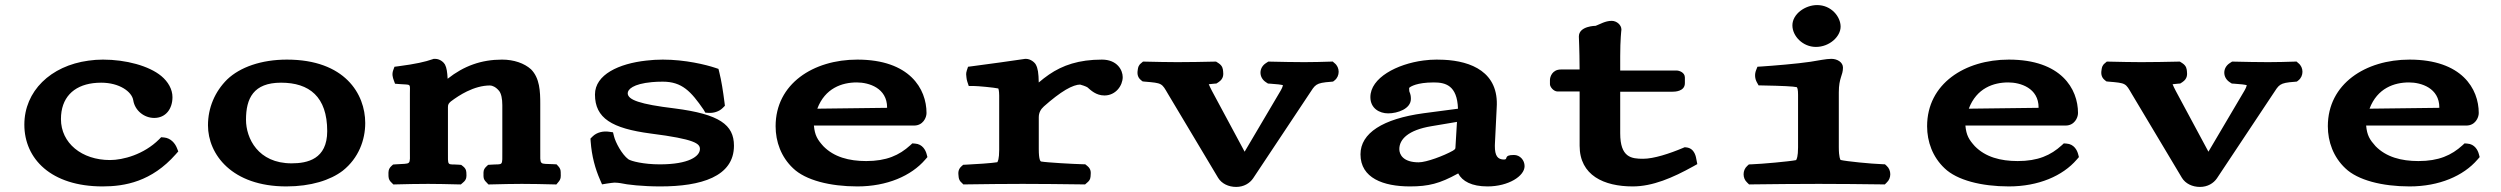

<svg xmlns="http://www.w3.org/2000/svg" viewBox="-20 -725 9860 757"><path d="M682.9 -128 677.2 -142.3C670.4 -159.4 653.4 -180.5 627.3 -182.9L615.4 -184L607 -175.4C546.8 -115.5 464.5 -94 413.7 -94C302.2 -94 220.3 -161 220.3 -255.5C220.3 -338.8 268.8 -387.1 347.1 -397.1C357.1 -398.3 367.7 -399 378.9 -399C451 -399 500 -363.4 505.4 -329.6C511.9 -288.7 548.7 -260 588 -260C633.6 -260 660 -295.8 660 -342C660 -373 642.9 -402.8 616 -425.2C567.6 -465.4 476.7 -490 385.9 -490C366.5 -490 347.4 -488.6 328.8 -485.9C179.2 -465.7 76 -365.5 76 -233.5C76 -99 181.1 10 384.7 10C472.3 10 577.9 -9 672.7 -116.5Z M1108.8 10C1206 10 1282.5 -14.6 1331.5 -52C1394 -101.7 1420 -173.1 1420 -240C1420 -354.5 1339.7 -490 1111.2 -490C1010.6 -490 926.6 -460.4 875.7 -411.8C827.1 -363.7 800 -300 800 -230.9C800 -116.2 894.6 10 1108.8 10ZM1270.1 -208C1270.1 -97 1191.5 -81 1129.6 -81C997.2 -81 949.9 -180.1 949.9 -253C949.9 -336.8 978.9 -399 1088.1 -399C1199.4 -399 1270.1 -343.8 1270.1 -208Z M1734.5 -470.4C1731 -477.2 1716.6 -493 1695.3 -493H1690L1685 -491.3C1656.6 -481.4 1619 -472.7 1550.8 -463.8L1535.3 -461.8L1530.4 -448.4C1524.5 -432.6 1528.7 -418.9 1532.4 -408.9L1537.5 -394.9L1553.8 -393.6C1602.9 -389.5 1596.1 -398.4 1596.1 -354.7V-136.6C1596.1 -69.4 1603.5 -82.1 1538.9 -77L1529.8 -76.3L1523.4 -70.5C1510.2 -58.6 1511.5 -45.9 1511.6 -37.2C1511.7 -28.8 1510.7 -16.8 1523.4 -5.3L1531 2.3L1541.7 2C1582.7 1 1621.5 0 1668.3 0C1711.7 0 1737.2 1 1784.9 2L1797 2.2L1805.6 -5.3C1821 -17.4 1819.2 -30.5 1818.9 -39.4C1818.6 -47.3 1819.4 -58.5 1805.6 -69.3L1798.4 -74.9L1788.4 -75.7C1742 -79.3 1746.1 -65 1746.1 -134.2V-303.1C1746.1 -314.3 1750 -318.2 1757.5 -325C1775.5 -338.6 1797.5 -353.2 1821 -364.6C1850.2 -378.8 1881.4 -388 1912 -388C1920.6 -388 1935.1 -382.3 1947.9 -366.5C1956.2 -356.2 1960.5 -335.7 1960.5 -310.2V-134.3C1960.5 -65.8 1964.8 -79.5 1916.1 -75.8L1904.5 -75L1897.1 -68C1884.7 -56.3 1886.3 -45.8 1886.3 -37.5C1886.3 -29.2 1884.7 -18.7 1897.1 -7L1905.8 2.3L1919.4 2C1967.1 1 1992.6 0 2037.2 0C2081.7 0 2118.4 1 2161.5 2L2173.6 2.3L2181.3 -7C2192.7 -19.4 2191 -30.8 2190.8 -39.7C2190.7 -47.8 2191.9 -58 2181.3 -69.5L2174.4 -77L2163.6 -77.6C2104.6 -81 2110.1 -69.4 2110.1 -137.5V-315.1C2110.1 -364.8 2108.2 -416.8 2073.7 -451.7C2047.1 -475.7 2006 -490 1959.4 -490C1877.7 -490 1808.7 -465 1744.9 -414.5C1743.5 -440.4 1741.1 -457.6 1734.5 -470.4Z M2308 -178.6 2308.8 -167.2C2313 -109.3 2326.8 -59.3 2345.9 -16L2353.7 1.9L2372.9 -1.3C2383.7 -3.1 2400.7 -5 2402.8 -5C2409.1 -5 2422.9 -3.8 2426.2 -2.9C2452.8 3.3 2514.1 10 2583.7 10C2743.3 10 2873.8 -28.2 2873.8 -150.6C2873.8 -233.1 2816.6 -274.8 2640.3 -297.5C2502 -314.1 2454.9 -331.5 2454.9 -357.5C2454.9 -372.1 2475.3 -394.3 2550.2 -401.2C2563.2 -402.4 2577.5 -403 2593.1 -403C2669 -403 2704.5 -364.6 2754.2 -292.4L2760.9 -280.9L2774.2 -280C2784.6 -279.4 2794.3 -280.8 2802.9 -283.6C2813.4 -286.9 2822.4 -292.3 2829.4 -299.3L2838.1 -308L2836.6 -320.2C2830.5 -367.6 2824.4 -406.4 2816 -440.1L2812.7 -453.4L2799.7 -457.7C2763.8 -469.7 2682.2 -490 2593.1 -490C2571.1 -490 2549.2 -488.7 2527.8 -486.1C2421.4 -474.4 2325.8 -431.5 2325.8 -352.3C2325.8 -259.1 2392.1 -218.8 2545.7 -198.5C2720.7 -176.3 2739.6 -158.7 2739.6 -137.6C2739.6 -109 2696.5 -77 2581.3 -77C2517.4 -77 2468.5 -89.5 2457.4 -97.1C2431.4 -116.5 2406.8 -163.9 2401 -187.1L2396.9 -203.4L2380.3 -205.7C2359.2 -208.8 2333.3 -203.9 2316.1 -186.7Z M3357.9 -400C3405.7 -400 3477.6 -378.1 3477.6 -301C3477.6 -300.9 3477.6 -300.7 3477.4 -299.9L3202.4 -296.5C3233 -377.6 3299.9 -400 3357.9 -400ZM3577 -159.7 3569.1 -152.4C3525.4 -112.5 3474.8 -90 3395.1 -90C3327.2 -90 3268 -105.9 3226.2 -148.6C3203.4 -174 3192.5 -190.9 3189 -230H3584C3618.8 -230 3633 -260.7 3633 -279.3C3633 -374.5 3566.9 -490 3360.2 -490C3186.8 -490 3038 -394.9 3038 -227.3C3038 -166.1 3059.8 -105.9 3106.9 -61.6C3155.8 -14.4 3252.7 10 3360.2 10C3477.3 10 3572.7 -31.6 3627.9 -95.7L3636.6 -105.7L3633.1 -118.6C3629.4 -132.1 3617.5 -157 3587.7 -158.9Z M4064 -470.2C4060.5 -477.5 4044.6 -493 4024.3 -493H4021.9L4019.6 -492.6C3969.7 -485.2 3881 -472.7 3812.2 -463.8L3796.7 -461.8L3791.8 -446.9C3787.9 -435.3 3789.5 -427.6 3790.4 -419.8C3791.1 -413.8 3791.9 -408.7 3793.8 -403.1L3799.5 -386H3817.5C3834.6 -386 3898.6 -380 3916 -376.2C3916 -376.2 3919.5 -369.2 3919.5 -348V-134.1C3919.5 -98 3914 -87.3 3911.9 -85.4C3893.2 -81.9 3822.3 -77.2 3787.3 -75.7L3777.6 -75.3L3770.8 -69.3C3755.8 -56 3758.3 -40.8 3759.3 -30.9C3760 -24.1 3760.1 -14.8 3770.8 -5.3L3778.4 2.2L3789.1 2C3830.5 1 3966.6 0 4011.8 0C4058.2 0 4197.5 1 4245.9 2L4258.1 2.2L4266.7 -5.3C4280.1 -16 4279.6 -26.8 4280.1 -34.5C4280.7 -44 4282.8 -58.1 4266.7 -70.9L4258.7 -77.3L4247.4 -77.5C4213.1 -78.3 4107.8 -84.1 4084.3 -88.3C4082 -89.6 4075.6 -94.8 4075.6 -137.4V-262.5C4075.6 -280.5 4083.2 -294.3 4095.7 -305.4C4127.4 -333.5 4156.8 -356.3 4182.1 -371.2C4206.8 -385.7 4225.8 -391.5 4238.5 -391.6C4241.1 -391.6 4263.4 -383.7 4267.4 -380.7C4280.4 -369.4 4301.3 -348.6 4334.5 -348.6C4379 -348.6 4406.5 -387.5 4406.5 -421.1C4406.5 -447.8 4385.4 -490 4324.5 -490C4233.5 -490 4169.6 -467.8 4115.6 -430.8C4101.7 -421.3 4088.6 -410.9 4075.5 -399.8C4074.8 -437.1 4072 -455.5 4064 -470.2Z M4979.3 -395.6 4987.9 -395.1C5013.7 -393.6 5031.8 -391.2 5038.4 -389.1C5037.9 -385.9 5035.2 -377.9 5029.1 -367.4L4887.2 -126.9L4758.4 -366.6C4752.5 -378.1 4748.4 -386.3 4745.9 -392.9C4750.9 -393.7 4758.6 -394.5 4767.5 -395.1L4776 -395.7L4784.2 -401C4805.8 -415.1 4803.4 -433.1 4802.4 -444.1C4801.5 -452.6 4800.9 -465.1 4784.2 -476L4774.5 -482.2L4765 -482C4714.4 -481 4677.5 -480 4622 -480C4575.9 -480 4546.8 -481 4496.2 -482L4486.6 -482.2L4479.3 -476C4468.4 -467.6 4467.1 -458.2 4466.1 -451.7C4464.3 -440.7 4461.5 -422.2 4479.3 -408.5L4485.1 -404L4492.8 -403.2C4563.5 -397.4 4560.2 -397 4585.2 -354.4L4782.8 -23.7C4796.7 -1.1 4823.5 12 4853.8 12C4884 12 4907.4 -2.5 4920.6 -21.8L5140.1 -352C5166.5 -391.7 5165.2 -398 5228.1 -402.6L5235.9 -403.4L5241.8 -408C5263.3 -424.7 5263.3 -459.3 5241.8 -476L5234.4 -482.4L5224.5 -482C5194.2 -481 5159 -480 5122.9 -480C5071.3 -480 5042.6 -481 4990.2 -482L4980.6 -482.2L4971 -476C4942.6 -457.6 4942.6 -419.5 4971 -401Z M5718.3 -142.3C5718 -138.3 5717.2 -136.5 5708 -130.7C5673.1 -111 5604 -85 5573.4 -85C5512.3 -85 5497.1 -115.7 5497.1 -137C5497.1 -176 5532.3 -212.2 5623.3 -227.4L5724.4 -244.4ZM5844.8 10C5927.6 10 5991 -30.9 5991 -70C5991 -92.9 5973.6 -114 5949 -114C5905.5 -114 5928.2 -96 5910 -96C5884.6 -96 5873.7 -110.8 5873.8 -149.4C5873.8 -151.9 5873.8 -154.5 5874 -157.1L5881 -299.8C5890.9 -441.2 5779.8 -484.2 5672.7 -489.3C5663.1 -489.8 5653.6 -490 5644.1 -490C5626.7 -490 5609.3 -488.8 5592.2 -486.5C5487.2 -472.7 5383 -417.9 5383 -342C5383 -297.4 5419.3 -278 5453 -278C5490.9 -278 5542.7 -296.3 5542.7 -335C5542.7 -346.2 5541.5 -352.7 5536.7 -364.2C5536.4 -365.8 5535.8 -370.9 5535.8 -378C5535.8 -379.6 5554.1 -395.5 5608.8 -399.2C5616.9 -399.7 5625 -400 5632.7 -400C5678.4 -400 5725.3 -389.2 5728.4 -296.4L5592.6 -278.5C5431.9 -256.6 5344 -200 5344 -116.6C5344 -22.7 5434.4 10 5539.2 10C5612.4 10 5656.7 -1.4 5727 -40.1C5727.9 -40.6 5728.3 -40.8 5729.2 -41.4C5745.2 -10.4 5782.5 10 5844.8 10Z M6091 -409.5V-392.9C6091 -382.3 6105.5 -364.3 6121 -364.3H6208V-150.4C6208 -33.3 6304.2 10 6417.2 10C6495.9 10 6574.7 -23.9 6656.1 -69.1L6672 -78L6668.5 -95.8C6667 -103.6 6662.9 -140.4 6628.5 -143.9L6622.1 -144.5L6616.3 -142C6562 -119.1 6500.1 -99 6458.3 -99C6412.1 -99 6368 -104 6368 -199.6V-363.4H6574C6581.6 -363.4 6623 -363.6 6623 -397.2V-419.4C6623 -439.3 6600.9 -447 6590 -447H6368V-504C6368 -567.9 6372.4 -605.4 6372.7 -607.3L6372.7 -607.8V-609C6372.7 -626.2 6354.6 -642.8 6334.4 -642.8C6308.8 -642.8 6288.2 -629.3 6271.2 -623.2C6271.2 -623.2 6205 -623 6205 -581C6205 -568.2 6207.5 -538.9 6207.9 -451.1L6134 -451C6100 -451 6091 -421.9 6091 -409.5Z M7139.6 -540C7193.5 -540 7237 -581.1 7237 -620C7237 -659 7200.5 -705 7144.3 -705C7097.1 -705 7046.9 -669.7 7046.9 -625C7046.9 -582.6 7087.9 -540 7139.6 -540ZM7229.9 -360.6C7229.9 -419.5 7246.3 -426.6 7246.3 -458.5C7246.3 -479.6 7223.8 -493 7200.6 -493C7179.7 -493 7149.4 -486.3 7118.2 -481.5C7067.2 -473.7 6968.4 -465.7 6925.6 -462.9L6909.1 -461.9L6903.6 -447.9C6897.6 -432.5 6898.7 -415.1 6906.8 -400.5L6913.6 -388.4L6928.6 -388.1C7006.8 -386.7 7051.7 -384.4 7064.3 -381.3C7066.8 -378 7069.2 -372 7069.2 -351.1V-143.8C7069.2 -108.2 7063.9 -96.3 7061.3 -93.7C7034.9 -88.3 6926.7 -78.6 6885.1 -77.1L6875.4 -76.8L6868.5 -70.5C6849.8 -53.7 6849.8 -22.1 6868.5 -5.3L6876.1 2.2L6886.8 2C6928.1 1 7098.9 0 7151.3 0C7200.2 0 7358.2 1 7400.6 2L7411.3 2.2L7418.8 -5.3C7437.5 -22.2 7437.5 -54 7418.8 -70.9L7411.9 -77.2L7402.1 -77.6C7355.8 -79.1 7258.3 -89 7237 -94.3C7236.2 -94.9 7229.9 -103.7 7229.9 -144.7Z M7897.9 -400C7945.7 -400 8017.6 -378.1 8017.6 -301C8017.6 -300.9 8017.6 -300.7 8017.4 -299.9L7742.4 -296.5C7773 -377.6 7839.9 -400 7897.9 -400ZM8117 -159.7 8109.1 -152.4C8065.4 -112.5 8014.8 -90 7935.1 -90C7867.2 -90 7808 -105.9 7766.2 -148.6C7743.4 -174 7732.5 -190.9 7729 -230H8124C8158.8 -230 8173 -260.7 8173 -279.3C8173 -374.5 8106.9 -490 7900.2 -490C7726.8 -490 7578 -394.9 7578 -227.3C7578 -166.1 7599.8 -105.9 7646.9 -61.6C7695.8 -14.4 7792.7 10 7900.2 10C8017.3 10 8112.7 -31.6 8167.9 -95.7L8176.6 -105.7L8173.1 -118.6C8169.4 -132.1 8157.5 -157 8127.7 -158.9Z M8779.3 -395.6 8787.9 -395.1C8813.7 -393.6 8831.8 -391.2 8838.4 -389.1C8837.9 -385.9 8835.2 -377.9 8829.1 -367.4L8687.2 -126.9L8558.4 -366.6C8552.5 -378.1 8548.4 -386.3 8545.9 -392.9C8550.9 -393.7 8558.6 -394.5 8567.5 -395.1L8576 -395.7L8584.2 -401C8605.8 -415.1 8603.4 -433.1 8602.4 -444.1C8601.5 -452.6 8600.9 -465.1 8584.2 -476L8574.5 -482.2L8565 -482C8514.4 -481 8477.5 -480 8422 -480C8375.9 -480 8346.8 -481 8296.2 -482L8286.6 -482.2L8279.3 -476C8268.4 -467.6 8267.1 -458.2 8266.1 -451.7C8264.3 -440.7 8261.5 -422.2 8279.3 -408.5L8285.1 -404L8292.8 -403.2C8363.5 -397.4 8360.2 -397 8385.2 -354.4L8582.8 -23.7C8596.7 -1.1 8623.5 12 8653.8 12C8684 12 8707.4 -2.5 8720.6 -21.8L8940.1 -352C8966.5 -391.7 8965.2 -398 9028.1 -402.6L9035.9 -403.4L9041.8 -408C9063.3 -424.7 9063.3 -459.3 9041.8 -476L9034.4 -482.4L9024.5 -482C8994.2 -481 8959 -480 8922.9 -480C8871.3 -480 8842.6 -481 8790.2 -482L8780.6 -482.2L8771 -476C8742.6 -457.6 8742.6 -419.5 8771 -401Z M9477.9 -400C9525.7 -400 9597.6 -378.1 9597.6 -301C9597.6 -300.9 9597.6 -300.7 9597.4 -299.9L9322.4 -296.5C9353 -377.6 9419.9 -400 9477.9 -400ZM9697 -159.7 9689.1 -152.4C9645.4 -112.5 9594.8 -90 9515.1 -90C9447.2 -90 9388 -105.9 9346.2 -148.6C9323.4 -174 9312.5 -190.9 9309 -230H9704C9738.8 -230 9753 -260.7 9753 -279.3C9753 -374.5 9686.9 -490 9480.2 -490C9306.8 -490 9158 -394.9 9158 -227.3C9158 -166.1 9179.8 -105.9 9226.9 -61.6C9275.8 -14.4 9372.7 10 9480.2 10C9597.3 10 9692.7 -31.6 9747.9 -95.7L9756.6 -105.7L9753.1 -118.6C9749.4 -132.1 9737.5 -157 9707.7 -158.9Z"/></svg>

Font: Linux Libertine Mono O 
Style: Mono Bold
Weight: 400
Designer: Philipp H. Poll
Foundry: Philipp H. Poll
Version: Version 5.1.7